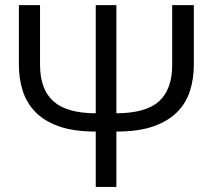

<svg xmlns="http://www.w3.org/2000/svg" viewBox="-20 -734 837 754"><path d="M741.2 -713.9V-479Q741.2 -425.3 726.3 -377.9Q711.4 -330.6 676.5 -294.7Q641.6 -258.8 583 -238Q524.4 -217.3 437 -217.3V0H356V-217.3Q268.6 -217.3 210.2 -238.3Q151.9 -259.3 117.7 -295.4Q83.5 -331.5 68.8 -378.7Q54.2 -425.8 54.2 -478V-713.9H137.2V-480Q137.2 -383.3 189.5 -336.4Q241.7 -289.6 356 -289.1V-713.9H437V-289.1Q553.7 -289.6 605 -336.7Q656.2 -383.8 656.2 -478.5V-713.9Z"/></svg>

Font: Open Sans
Style: Regular
Weight: 400
Designer: Monotype Design Team
Foundry: Monotype Imaging Inc.
Version: Version 3.000; ttfautohint (v1.8.4)